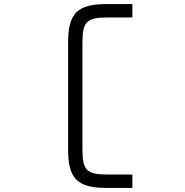

<svg xmlns="http://www.w3.org/2000/svg" viewBox="-20 -820 904 940"><path d="M313.5 -614V-86C313.5 54 359.5 100 499.5 100H628V34.5H509.5C403.5 34.5 383.5 14.5 383.5 -91V-609C383.5 -714.5 403.5 -734.5 509.5 -734.5H628V-800H499.5C359.5 -800 313.5 -754 313.5 -614Z"/></svg>

Font: Melete Light
Style: Regular
Weight: 300
Width: 6
Designer: Sora Sagano
Foundry: DOT COLON
Version: Version 0.200;FEAKit 1.0